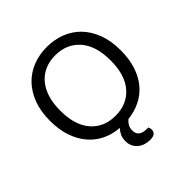

<svg xmlns="http://www.w3.org/2000/svg" viewBox="-212 -775 1114 1114"><g transform="rotate(-45 344.5 -218.0)"><path d="M634 -304Q634 -232 615.5 -176Q597 -120 563.5 -80.5Q530 -41 484 -18.5Q438 4 383 10Q369 22 360.5 37Q352 52 352 73Q352 100 369 113Q386 126 415 126H430Q436 138 436 149Q436 165 425 175Q414 185 387 185Q365 185 345.5 178.5Q326 172 311.5 159.5Q297 147 288.5 129.5Q280 112 280 89Q280 63 289 44Q298 25 312 11Q256 7 209 -15.5Q162 -38 127.5 -78Q93 -118 73.5 -174.5Q54 -231 54 -304Q54 -382 76.5 -441Q99 -500 138 -540Q177 -580 230 -600.5Q283 -621 344 -621Q405 -621 458 -600.5Q511 -580 550 -540Q589 -500 611.5 -441Q634 -382 634 -304ZM551 -304Q551 -424 494.5 -488Q438 -552 344 -552Q297 -552 259 -535.5Q221 -519 194 -487.5Q167 -456 152.5 -410Q138 -364 138 -304Q138 -184 194 -120Q250 -56 344 -56Q439 -56 495 -120Q551 -184 551 -304Z"/></g></svg>

Font: Baloo Thambi 2
Style: Regular
Weight: 400
Designer: Aadarsh Rajan and Ek Type
Foundry: Ek Type
Version: Version 1.640;hotconv 1.0.111;makeotfexe 2.5.65597; ttfautoh